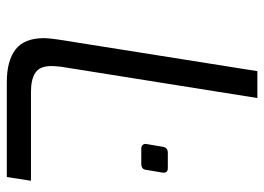

<svg xmlns="http://www.w3.org/2000/svg" viewBox="-126 -650 776 564"><g transform="rotate(90 262.0 -368.0)"><path d="M92 -110Q92 -122 96 -150L189 -736H268L176 -159Q174 -139 174 -131Q174 -97 193.5 -84Q213 -71 249 -71H511L500 0H221Q159 0 125.5 -25.5Q92 -51 92 -110ZM403 -410 411 -457Q413 -473 429 -473H474Q489 -473 487 -457L479 -410Q478 -395 461 -395H417Q410 -395 406 -399Q402 -403 403 -410Z"/></g></svg>

Font: Exo
Style: Italic
Weight: 400
Italic angle: -9°
Designer: Natanael Gama
Foundry: Natanael Gama
Version: Version 1.500; ttfautohint (v1.6)